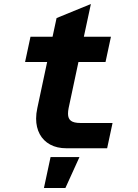

<svg xmlns="http://www.w3.org/2000/svg" viewBox="-20 -739 690 957"><path d="M160 -148Q160 -173 166 -200L215 -430H105L132 -556H242L262 -649L433 -719L398 -556H533L506 -430H371L322 -200Q319 -185 319 -172Q319 -148 333.5 -137Q348 -126 381 -126H541L514 0H311Q264 0 230 -18.5Q196 -37 178 -70.5Q160 -104 160 -148ZM232 44H376L306 198H199Z"/></svg>

Font: Azeret Mono
Style: Bold Italic
Weight: 700
Italic angle: -12°
Designer: Martin Vácha
Foundry: Displaay
Version: Version 1.000; Glyphs 3.0.3, build 3074